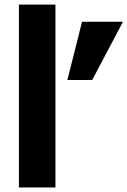

<svg xmlns="http://www.w3.org/2000/svg" viewBox="-20 -827 562 847"><path d="M63.5 -806.6H224.6V0H63.5ZM341.8 -731H522.5L386.7 -474.1H277.3Z"/></svg>

Font: Glacial Indifference
Style: Bold
Weight: 700
Designer: Alfredo Marco Pradil
Foundry: Alfredo Marco Pradil
Version: Version 1.312